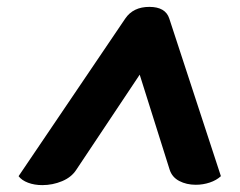

<svg xmlns="http://www.w3.org/2000/svg" viewBox="-20 -763 698 558"><path d="M344 -709Q367 -743 414 -743Q461 -743 472 -709L622 -251Q609 -239 589.5 -232.5Q570 -226 549 -226Q522 -226 501 -237Q480 -248 473 -270L386 -546L202 -270Q188 -248 160.5 -236.5Q133 -225 103 -225Q80 -225 61.5 -232Q43 -239 34 -251Z"/></svg>

Font: K2D ExtraBold
Style: Italic
Weight: 800
Italic angle: -10°
Designer: Katatrad Aksorn Co.,Ltd.
Foundry: Cadson Demak Co.,Ltd.
Version: Version 1.000; ttfautohint (v1.6)